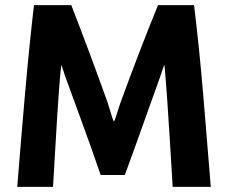

<svg xmlns="http://www.w3.org/2000/svg" viewBox="-20 -718 886 746"><path d="M799 8Q785 -168 769.5 -351Q754 -534 734 -698H594Q559 -613 520.5 -512.5Q482 -412 447 -316Q442 -302 437 -285.5Q432 -269 428 -257.5Q424 -246 422 -246Q418 -254 412 -274.5Q406 -295 398 -320Q364 -415 326.5 -515.5Q289 -616 257 -698H112Q93 -534 77 -351Q61 -168 47 8H186Q190 -59 194 -128Q198 -197 202 -261.5Q206 -326 210 -379Q214 -432 218 -466Q220 -462 224 -450Q228 -438 233 -422Q242 -398 258.5 -352.5Q275 -307 295.5 -251Q316 -195 336 -139Q356 -83 371 -38H465Q482 -84 502 -139.5Q522 -195 541.5 -250Q561 -305 577.5 -350.5Q594 -396 603 -422Q609 -439 613 -451.5Q617 -464 619 -466Q625 -398 630.5 -318.5Q636 -239 641 -155.5Q646 -72 651 8Z"/></svg>

Font: Repo Bold
Style: Bold
Weight: 700
Designer: Stefan Peev
Foundry: Context Ltd
Version: Version 1.502